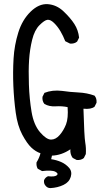

<svg xmlns="http://www.w3.org/2000/svg" viewBox="-20 -793 540 947"><path d="M228.5 134.8Q212.9 134.8 203.1 121.1Q195.3 111.3 197.3 95.7Q203.1 82 216.8 76.2Q249 80.1 259.8 71.8Q270.5 63.5 253.4 54.2Q236.3 44.9 187.5 50.8L166 39.1Q158.2 25.4 160.2 7.8Q173.8 -13.7 179.7 -37.1Q156.2 -44.9 134.8 -64.9Q113.3 -85 89.8 -128.9Q66.4 -172.9 57.6 -237.3Q48.8 -301.8 45.9 -369.6Q43 -437.5 46.9 -503.9Q50.8 -570.3 70.3 -632.8Q89.8 -695.3 130.9 -735.4Q171.9 -775.4 215.3 -772.5Q258.8 -769.5 293 -737.3Q327.1 -705.1 346.7 -674.8Q366.2 -644.5 370.1 -607.4L360.4 -587.9Q346.7 -576.2 325.2 -578.1L301.8 -589.8Q292 -615.2 278.3 -638.7Q264.6 -662.1 246.6 -679.7Q228.5 -697.3 213.9 -695.3Q199.2 -693.4 174.8 -668.9Q150.4 -644.5 138.7 -597.2Q127 -549.8 123.5 -497.6Q120.1 -445.3 122.6 -375.5Q125 -305.7 135.7 -241.2Q146.5 -176.8 177.7 -140.6Q209 -104.5 231.9 -104.5Q254.9 -104.5 274.4 -127Q293.9 -149.4 305.7 -179.7Q317.4 -210 313.5 -264.6Q286.1 -270.5 254.4 -268.6Q222.7 -266.6 199.2 -280.3Q187.5 -293.9 189.5 -315.4L199.2 -335Q238.3 -350.6 286.1 -344.7Q325.2 -338.9 367.2 -336.9Q409.2 -335 446.3 -321.3Q458 -307.6 456.1 -286.1L446.3 -266.6Q428.7 -252.9 391.6 -256.8Q395.5 -118.2 400.4 -90.3Q405.3 -62.5 403.3 -33.2L393.6 -13.7Q379.9 -2 358.4 -3.9L338.9 -13.7Q325.2 -31.2 327.1 -56.6Q284.2 -27.3 236.3 -25.4L232.4 -7.8Q258.8 -3.9 281.2 5.9Q303.7 15.6 320.3 34.2Q336.9 52.7 329.1 79.1Q321.3 105.5 293 119.1Q264.6 132.8 228.5 134.8Z"/></svg>

Font: NaikaiFont
Style: Regular-Lite
Weight: 400
Version: Version 1.67